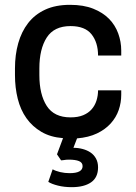

<svg xmlns="http://www.w3.org/2000/svg" viewBox="-20 -562 563 795"><path d="M198 139Q210 146 229 150.5Q248 155 268 155Q322 155 322 126Q322 111 307 105Q292 99 265 99Q259 99 253.5 99.5Q248 100 243 101Q238 101 233 102L216 77L241 10Q189 6 151.5 -16Q114 -38 89.5 -72.5Q65 -107 53.5 -153Q42 -199 42 -251V-279Q42 -335 55.5 -383Q69 -431 96.5 -466.5Q124 -502 167 -522Q210 -542 270 -542Q326 -542 366 -526Q406 -510 431.5 -484Q457 -458 469.5 -423.5Q482 -389 482 -353V-332H386Q386 -386 359 -420Q332 -454 272 -454Q204 -454 173.5 -406.5Q143 -359 143 -279V-251Q143 -171 173.5 -123.5Q204 -76 272 -76Q303 -76 324.5 -85Q346 -94 359.5 -109.5Q373 -125 379.5 -145.5Q386 -166 386 -188H482V-170Q482 -137 471.5 -106.5Q461 -76 438.5 -51Q416 -26 381.5 -9.5Q347 7 299 11L284 50Q304 50 322.5 55Q341 60 355 69.5Q369 79 377.5 94.5Q386 110 386 131Q386 173 357 193Q328 213 277 213Q246 213 220 206.5Q194 200 180 191Z"/></svg>

Font: Cooper Hewitt
Style: Regular
Weight: 707
Designer: Village Type and Design LLC
Foundry: Cooper Hewitt Smithsonian Design Museum
Version: 1.000